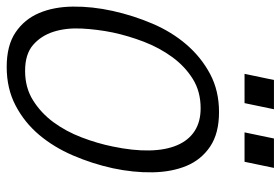

<svg xmlns="http://www.w3.org/2000/svg" viewBox="-168 -701 870 596"><g transform="rotate(90 267.0 -403.0)"><path d="M491.2 -317.9Q477.1 -253.9 451.4 -194.3Q425.8 -134.8 387.5 -89.4Q349.1 -43.9 296.6 -16.4Q244.1 11.2 176.8 11.2Q109.9 11.2 69.3 -16.4Q28.8 -43.9 9.5 -89.4Q-9.8 -134.8 -10.5 -194.3Q-11.2 -253.9 2.9 -317.9Q17.1 -381.8 42.5 -441.4Q67.9 -501 107.4 -546.9Q147 -592.8 199 -620.4Q251 -647.9 316.9 -647.9Q382.8 -647.9 423.8 -620.4Q464.8 -592.8 483.9 -546.9Q502.9 -501 503.9 -441.4Q504.9 -381.8 491.2 -317.9ZM423.8 -317.9Q437 -380.9 436 -431.4Q435.1 -481.9 419.9 -517.6Q404.8 -553.2 376 -572Q347.2 -590.8 305.2 -590.8Q252.9 -590.8 213.9 -566.4Q174.8 -542 146 -502.4Q117.2 -462.9 98.6 -414.6Q80.1 -366.2 69.8 -317.9Q60.1 -270 57.6 -221.4Q55.2 -172.9 67.6 -134Q80.1 -95.2 108.6 -70.6Q137.2 -45.9 189 -45.9Q241.2 -45.9 280.5 -70.6Q319.8 -95.2 348.4 -134Q377 -172.9 395.5 -221.4Q414.1 -270 423.8 -317.9ZM471.2 -727.1H379.9L398.9 -818.4H490.2ZM289.1 -727.1H198.2L217.3 -818.4H308.1Z"/></g></svg>

Font: Anonymous Pro
Style: Italic
Weight: 400
Italic angle: -12°
Monospace: yes
Designer: Mark Simonson
Version: Version 1.003